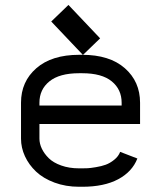

<svg xmlns="http://www.w3.org/2000/svg" viewBox="-20 -730 640 763"><path d="M136.7 -237.3V-179.2Q136.7 -159.2 146.2 -139.2Q155.8 -119.1 173.8 -101.3Q191.9 -83.5 223.4 -72.3Q254.9 -61 294.4 -61H306.6Q317.9 -61 328.6 -61.5Q339.4 -62 361.3 -65.7Q383.3 -69.3 400.1 -75.4Q417 -81.5 433.8 -95Q450.7 -108.4 457.5 -126.5L525.9 -100.1Q505.4 -47.4 449.5 -17.6Q393.6 12.2 306.6 12.2H294.4Q241.2 12.2 196.5 -4.4Q151.9 -21 123.3 -48.1Q94.7 -75.2 79.1 -109.1Q63.5 -143.1 63.5 -179.2V-321.8Q63.5 -405.8 124.5 -459Q185.5 -512.2 294.4 -512.2H306.6Q415.5 -512.2 476.1 -459Q536.6 -405.8 536.6 -321.8V-237.3ZM463.4 -310.5V-321.8Q463.4 -374.5 424.1 -406.7Q384.8 -439 306.6 -439H294.4Q216.3 -439 176.5 -406.7Q136.7 -374.5 136.7 -321.8V-310.5ZM377.9 -577.6 309.6 -511.7 183.6 -644.5 252 -710.4Z"/></svg>

Font: Anka/Coder
Style: Regular
Weight: 400
Monospace: yes
Version: Version 001.100